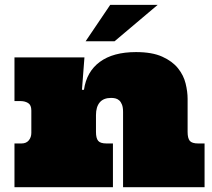

<svg xmlns="http://www.w3.org/2000/svg" viewBox="-20 -776 878 796"><path d="M490.2 -312Q490.2 -331.1 485.6 -342.5Q481 -354 473.9 -360.1Q466.8 -366.2 458 -368.2Q449.2 -370.1 440.9 -370.1Q409.2 -370.1 393.6 -351.6Q377.9 -333 377.9 -298.8V-229Q377.9 -203.1 387 -192.1Q396 -181.2 421.9 -181.2H448.2V0H40V-181.2H68.8Q88.9 -181.2 99.4 -194.1Q109.9 -207 109.9 -225.1V-317.9Q109.9 -340.8 96.4 -348.9Q83 -356.9 65.9 -356.9H40V-538.1H330.1L319.8 -403.8H328.1Q338.9 -479 394 -519.5Q449.2 -560.1 543.9 -560.1Q610.8 -560.1 652.8 -541Q694.8 -522 718 -492.9Q741.2 -463.9 749.5 -429.9Q757.8 -396 757.8 -366.2V-229Q757.8 -203.1 766.8 -192.1Q775.9 -181.2 801.8 -181.2H828.1V0H490.2ZM633.8 -755.9 455.1 -605H335L437 -755.9Z"/></svg>

Font: Ultra
Style: Regular
Weight: 400
Designer: Astigmatic (AOETI)
Foundry: Astigmatic (AOETI)
Version: Version 1.000